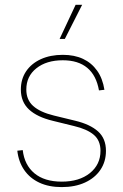

<svg xmlns="http://www.w3.org/2000/svg" viewBox="-20 -762 507 791"><path d="M234.4 8.8Q181.2 8.8 142.1 -9.5Q103 -27.8 79.8 -61.5Q56.6 -95.2 51.3 -141.1L73.7 -143.6Q80.6 -82.5 121.8 -48.1Q163.1 -13.7 234.4 -13.7Q306.6 -13.7 350.3 -48.8Q394 -84 394 -140.6Q394 -183.1 366.5 -206.5Q338.9 -230 285.2 -242.7L197.8 -264.2Q132.8 -279.8 99.4 -311Q65.9 -342.3 65.9 -393.1Q65.9 -436 87.6 -468.3Q109.4 -500.5 148.4 -518.3Q187.5 -536.1 238.8 -536.1Q286.6 -536.1 322 -519.5Q357.4 -502.9 380.1 -470.9Q402.8 -439 410.2 -392.1L387.7 -389.6Q377 -451.2 339.6 -482.4Q302.2 -513.7 238.8 -513.7Q171.4 -513.7 129.9 -480.7Q88.4 -447.8 88.4 -393.1Q88.4 -350.6 116.9 -325.2Q145.5 -299.8 201.7 -286.1L290 -264.6Q351.1 -250 383.8 -220.7Q416.5 -191.4 416.5 -140.6Q416.5 -96.2 393.8 -62.5Q371.1 -28.8 330.1 -10Q289.1 8.8 234.4 8.8ZM225.6 -601.6 291.5 -742.2H318.4L247.1 -601.6Z"/></svg>

Font: Inter 24pt Thin
Style: Regular
Weight: 250
Designer: Rasmus Andersson
Foundry: rsms
Version: Version 4.001;git-66647c0bb